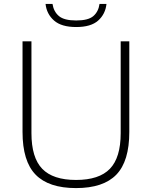

<svg xmlns="http://www.w3.org/2000/svg" viewBox="-20 -951 775 980"><path d="M368 9Q228.5 9 161.8 -59.5Q95 -128 95 -277.5V-740H140.5V-271.5Q140.5 -146.5 195.5 -89.5Q250.5 -32.5 368 -32.5Q486 -32.5 541 -89.5Q596 -146.5 596 -271.5V-740H640V-277.5Q640 -128 573.8 -59.5Q507.5 9 368 9ZM369 -813Q293.5 -813 255.8 -846.2Q218 -879.5 212.5 -931H248Q254 -891.5 280.8 -869Q307.5 -846.5 369 -846.5Q430.5 -846.5 456.5 -869Q482.5 -891.5 488 -931H523.5Q518 -879 481 -846Q444 -813 369 -813Z"/></svg>

Font: Encode Sans Semi Expanded ExtraLight
Style: Regular
Weight: 200
Width: 6
Designer: Multiple Designers
Foundry: Impallari Type
Version: Version 3.000; ttfautohint (v1.8.3) -l 8 -r 50 -G 200 -x 14 